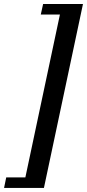

<svg xmlns="http://www.w3.org/2000/svg" viewBox="-76 -725 435 960"><path d="M-55.7 214.8 -44.9 162.1H50.8L223.6 -652.3H127.9L139.6 -705.1H338.9L143.6 214.8Z"/></svg>

Font: Crimson Pro SemiBold
Style: Italic
Weight: 600
Italic angle: -12°
Designer: Jacques Le Bailly
Foundry: Baron von Fonthausen
Version: Version 1.003